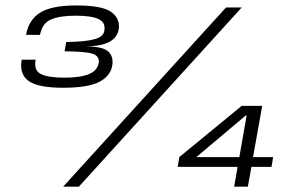

<svg xmlns="http://www.w3.org/2000/svg" viewBox="-20 -702 1117 722"><path d="M217.5 -372Q314 -372 356.5 -395.8Q399 -419.5 403 -462Q405.5 -494 384.5 -510.5Q363.5 -527 304.5 -527.5Q364 -528.5 393.8 -546Q423.5 -563.5 427 -596Q430.5 -635 396.5 -658.2Q362.5 -681.5 266.5 -681.5Q174 -681.5 131 -654.5Q88 -627.5 78 -571H130.5Q138.5 -614.5 171.8 -628.8Q205 -643 264 -643Q325 -643 351.2 -630Q377.5 -617 372.5 -587.5Q370 -564.5 336.5 -554.8Q303 -545 229 -544L223 -509Q303 -508.5 328.5 -499.8Q354 -491 351.5 -467Q347 -437 315 -423.5Q283 -410 222 -410Q159.5 -410 133 -424Q106.5 -438 114 -477.5H61.5Q52 -424 87 -398Q122 -372 217.5 -372ZM217.5 0H276.5L889 -674H830ZM860.5 0H912L925.5 -74.5H1001L1007 -111H931.5L966 -304H889L654.5 -111.5L648 -74.5H873.5ZM718 -111 904.5 -268H907.5L880 -111Z"/></svg>

Font: Anybody SemiExpanded
Style: Italic
Weight: 400
Width: 6
Italic angle: -10°
Version: Version 1.113;gftools[0.9.25]